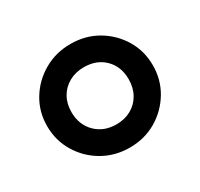

<svg xmlns="http://www.w3.org/2000/svg" viewBox="-92 -825 638 612"><g transform="rotate(-30 227.0 -519.5)"><path d="M227.5 -329Q173.5 -329 129.2 -354.5Q85 -380 58.8 -423.5Q32.5 -467 32.5 -520Q32.5 -573 58.8 -616Q85 -659 129.2 -684.5Q173.5 -710 227.5 -710Q282 -710 325.8 -684.5Q369.5 -659 395.5 -616Q421.5 -573 421.5 -520Q421.5 -467 395.5 -423.8Q369.5 -380.5 325.8 -354.8Q282 -329 227.5 -329ZM227.5 -414.5Q258.5 -414.5 282.2 -428Q306 -441.5 319.2 -465.2Q332.5 -489 332.5 -520Q332.5 -566.5 303.5 -595.5Q274.5 -624.5 227.5 -624.5Q196.5 -624.5 172.8 -611.2Q149 -598 135.5 -574.5Q122 -551 122 -520Q122 -473.5 151.5 -444Q181 -414.5 227.5 -414.5Z"/></g></svg>

Font: Geologica Cursive Medium
Style: Regular
Weight: 500
Designer: Sindre Bremnes, Frode Helland
Foundry: Monokrom Skriftforlag AS
Version: Version 1.010;gftools[0.9.28]